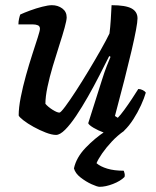

<svg xmlns="http://www.w3.org/2000/svg" viewBox="-20 -520 602 740"><path d="M196 0Q180 0 156.5 -9Q133 -18 109.5 -31Q86 -44 70 -56.5Q54 -69 52 -75Q52 -105 60 -145.5Q68 -186 80 -229Q92 -272 104.5 -310.5Q117 -349 125.5 -375.5Q134 -402 134 -409Q134 -419 126 -422.5Q118 -426 106 -426H51Q51 -437 53.5 -448Q56 -459 58 -464Q73 -471 96 -479.5Q119 -488 142.5 -494Q166 -500 180 -500Q203 -500 220 -487.5Q237 -475 237 -453Q237 -442 229 -413Q221 -384 208.5 -345.5Q196 -307 183.5 -265Q171 -223 163 -185Q155 -147 155 -120Q165 -108 182.5 -97Q200 -86 209 -86Q214 -86 231.5 -109.5Q249 -133 273 -170Q297 -207 322 -248.5Q347 -290 368.5 -328Q390 -366 402 -391Q405 -414 407 -445Q409 -476 410 -500Q464 -500 487 -487.5Q510 -475 510 -449Q510 -423 487 -324.5Q464 -226 423 -73L434 -66Q444 -76 459 -96.5Q474 -117 488.5 -139Q503 -161 513 -177Q522 -177 530.5 -172.5Q539 -168 542 -163Q536 -142 523.5 -114.5Q511 -87 494 -60.5Q477 -34 459 -17Q441 0 425 0Q405 0 381.5 -8.5Q358 -17 340.5 -27.5Q323 -38 320 -45L373 -212Q382 -241 391.5 -265.5Q401 -290 406 -301L401 -304Q384 -270 363 -229Q342 -188 319 -147.5Q296 -107 273.5 -73.5Q251 -40 231 -20Q211 0 196 0ZM364 200Q355 200 333 190Q311 180 290.5 164Q270 148 265 129Q274 87 310 49.5Q346 12 386 -14L459 -16Q433 2 411 25.5Q389 49 373.5 71.5Q358 94 352 109Q367 122 393.5 130Q420 138 457 138Q458 142 460 148Q462 154 460 162Q444 178 415.5 189Q387 200 364 200Z"/></svg>

Font: Texturina SemiBold
Style: Italic
Weight: 600
Italic angle: -11°
Designer: Guillermo Torres Carreño
Foundry: Omnibus-Type
Version: Version 1.002; ttfautohint (v1.8.3)